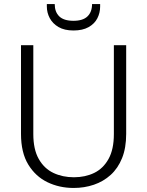

<svg xmlns="http://www.w3.org/2000/svg" viewBox="-20 -924 729 951"><path d="M476 -892Q476 -860 462 -833Q448 -806 418.5 -789.5Q389 -773 344 -773Q299 -773 270 -790Q241 -807 226.5 -834Q212 -861 212 -892V-904H251Q251 -865 273.5 -843Q296 -821 344 -821Q391 -821 413.5 -843Q436 -865 436 -904H476ZM84 -700H145V-260Q145 -184 172 -136.5Q199 -89 244.5 -67.5Q290 -46 346 -46Q402 -46 446.5 -67.5Q491 -89 517.5 -136.5Q544 -184 544 -260V-700H605V-261Q605 -191 584.5 -140.5Q564 -90 528 -57.5Q492 -25 445 -9Q398 7 345 7Q274 7 215 -21.5Q156 -50 120 -109Q84 -168 84 -261Z"/></svg>

Font: Albert Sans Light
Style: Regular
Weight: 300
Designer: Andreas Rasmussen
Foundry: a.Foundry
Version: Version 1.025